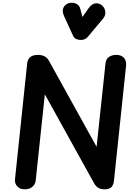

<svg xmlns="http://www.w3.org/2000/svg" viewBox="-20 -1414 1006 1434"><path d="M163.5 0Q129.5 0 109 -21.8Q88.5 -43.5 92 -75.5L183 -940.5Q186.5 -972.5 206.8 -988.2Q227 -1004 264 -1004Q290.5 -1004 311.2 -994.2Q332 -984.5 345.5 -960L701.5 -317.5L768 -940.5Q771.5 -973.5 794 -988.8Q816.5 -1004 848.5 -1004Q887 -1004 906.2 -981.5Q925.5 -959 921.5 -922L831 -62.5Q828.5 -38 814.5 -19Q800.5 0 760.5 0Q732.5 0 714 -11.2Q695.5 -22.5 684 -43L315 -709.5L246.5 -65Q244 -39 222.8 -19.5Q201.5 0 163.5 0ZM584 -1115.5Q567 -1115.5 550.8 -1122Q534.5 -1128.5 525 -1148.5L459 -1292.5Q441.5 -1331 453.8 -1356.5Q466 -1382 493 -1390Q520 -1398.5 546.2 -1387.5Q572.5 -1376.5 579 -1350L596 -1287.5L641.5 -1352.5Q666 -1386.5 693.8 -1389Q721.5 -1391.5 743 -1372.5Q764 -1353 766.5 -1325.8Q769 -1298.5 751.5 -1277L636.5 -1139.5Q625.5 -1126.5 611.8 -1121Q598 -1115.5 584 -1115.5Z"/></svg>

Font: Edu NSW ACT Hand
Style: Regular
Weight: 400
Designer: Tina and Corey Anderson, Eben Sorkin, Mirko Velimirovic
Foundry: Sorkin Type Co.
Version: Version 2.000